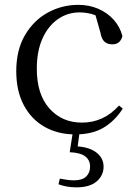

<svg xmlns="http://www.w3.org/2000/svg" viewBox="-20 -551 578 808"><path d="M296.6 14.6Q223.8 14.6 167.8 -17.1Q111.8 -48.8 80.1 -108.5Q48.4 -168.3 48.4 -251.4Q48.4 -340.7 85.2 -403.2Q121.9 -465.8 181.5 -498.2Q241 -530.6 309.8 -530.6Q354.5 -530.6 392.7 -514.4Q430.9 -498.1 457.7 -468.8Q484.5 -439.5 495.2 -399.3Q486.3 -364.4 452.7 -364.4Q432 -364.4 419.6 -375.7Q407.1 -386.9 402.7 -413.5L377.7 -501.6L427.8 -461.9Q397.5 -482.4 370.4 -490.6Q343.3 -498.8 315 -498.8Q263.9 -498.8 222.9 -469.9Q182 -441 158.5 -388.2Q134.9 -335.4 134.9 -261.5Q134.9 -153.9 187.9 -94.5Q240.8 -35 325.2 -35Q370 -35 408.9 -52.7Q447.9 -70.3 480.8 -106.9L496.6 -93.9Q463.6 -42.3 415.9 -13.8Q368.2 14.6 296.6 14.6ZM273.4 89.5 287.6 -1.8H315.8L304.8 81.2L291 64.5Q350.7 65.3 383.3 89.1Q415.9 112.9 415.9 150.3Q415.9 187.3 386.8 212.4Q357.8 237.4 302 237.4Q278.1 237.4 259.4 233.7Q240.8 230 226.2 224.6L231.6 200.7Q248 203.9 262.9 205.9Q277.9 207.9 291.5 207.9Q325.7 207.9 342.4 192.1Q359.1 176.3 359.1 149.9Q359.1 123.1 339 107.4Q318.9 91.7 273.4 89.5Z"/></svg>

Font: Noto Serif KR ExtraLight
Style: Regular
Weight: 200
Designer: Ryoko NISHIZUKA 西塚涼子 (kana & ideographs); Frank Grießhammer (Latin, Greek & Cyrillic); Wenlong ZHANG 张文龙 (bopomofo); San
Foundry: Adobe
Version: Version 2.002-H1;hotconv 1.1.0;makeotfexe 2.6.0